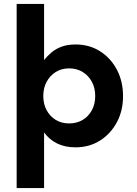

<svg xmlns="http://www.w3.org/2000/svg" viewBox="-20 -740 698 980"><path d="M65 220V-720H205V-433Q221 -454 243 -472.5Q265 -491 295 -502Q325 -513 366 -513Q436 -513 490.5 -478.5Q545 -444 576.5 -384.5Q608 -325 608 -249Q608 -174 576 -115Q544 -56 489.5 -22Q435 12 366 12Q311 12 271 -8Q231 -28 205 -64V220ZM333 -110Q372 -110 402 -128Q432 -146 449 -177.5Q466 -209 466 -250Q466 -291 449 -322.5Q432 -354 402 -372.5Q372 -391 333 -391Q294 -391 264.5 -372.5Q235 -354 218 -322.5Q201 -291 201 -250Q201 -209 218 -177.5Q235 -146 264.5 -128Q294 -110 333 -110Z"/></svg>

Font: DM Sans 18pt ExtraBold
Style: Regular
Weight: 800
Designer: Colophon Foundry, Jonny Pinhorn
Foundry: Colophon Foundry
Version: Version 4.004;gftools[0.9.30]